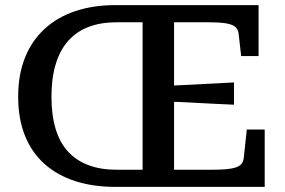

<svg xmlns="http://www.w3.org/2000/svg" viewBox="-20 -730 1115 750"><path d="M637 -395Q680 -397 723 -399Q766 -401 809 -403.5Q852 -406 894 -408V-321Q852 -323 809 -325Q766 -327 723 -329.5Q680 -332 637 -333ZM435 -67H537V-643H435Q374 -643 326.5 -625Q279 -607 246.5 -570.5Q214 -534 197.5 -479Q181 -424 181 -352Q181 -280 197.5 -226Q214 -172 246.5 -137Q279 -102 326.5 -84.5Q374 -67 435 -67ZM430 0Q344 0 274 -22.5Q204 -45 154 -89.5Q104 -134 77.5 -200Q51 -266 51 -352Q51 -438 77.5 -504.5Q104 -571 154 -617Q204 -663 274 -686.5Q344 -710 430 -710H990V-511H922L912 -599Q910 -617 897 -626.5Q884 -636 858.5 -639.5Q833 -643 794 -643H660V-67H810Q841 -67 863.5 -69Q886 -71 901 -76Q916 -81 923 -89.5Q930 -98 932 -111L944 -224H1014V0Z"/></svg>

Font: Roboto Serif 20pt Medium
Style: Regular
Weight: 500
Version: Version 1.008